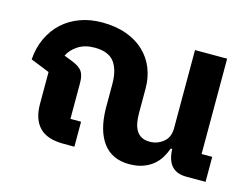

<svg xmlns="http://www.w3.org/2000/svg" viewBox="-83 -704 1119 854"><g transform="rotate(15 476.5 -277.0)"><path d="M569 12Q490 12 448.5 -43Q407 -98 405 -200V-313Q405 -379 378 -414Q351 -449 288 -449Q243 -449 212 -429Q181 -409 167 -380L203 -366Q239 -352 252 -334Q265 -316 265 -280V-115H314V0H264Q188 0 152.5 -37Q117 -74 117 -144V-291L30 -326Q34 -381 55 -425.5Q76 -470 110 -501Q144 -532 190 -549Q236 -566 291 -566Q355 -566 404 -548Q453 -530 486 -498.5Q519 -467 536 -424.5Q553 -382 553 -332V-219Q553 -196 556.5 -176Q560 -156 568.5 -141Q577 -126 592.5 -117Q608 -108 632 -108Q666 -108 693.5 -130Q721 -152 721 -194V-554H869V-115H918V0H829Q740 0 737 -103H730Q722 -80 709.5 -59.5Q697 -39 677.5 -23Q658 -7 631 2.5Q604 12 569 12Z"/></g></svg>

Font: IBM Plex Sans Thai
Style: Bold
Weight: 700
Designer: Mike Abbink, Paul van der Laan, Pieter van Rosmalen, Ben Mitchell, Mark Frömberg
Foundry: Bold Monday
Version: Version 1.2